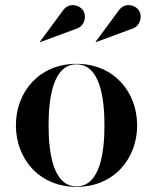

<svg xmlns="http://www.w3.org/2000/svg" viewBox="-20 -719 596 749"><path d="M493 -606C525.5 -614 537.5 -653.5 522 -678C508 -700 465.5 -712 442 -676.5L353 -556L354 -554.5ZM275.5 -606C308 -614 320 -653.5 304.5 -678C290.5 -700 248 -712 224.5 -676.5L135.5 -556L136.5 -554.5ZM42 -230C42 -100 132.5 10 278.5 10C424.5 10 515 -100 515 -230C515 -360 424.5 -470 278.5 -470C132.5 -470 42 -360 42 -230ZM169.5 -230C169.5 -336.5 187 -468 278.5 -468C370 -468 387.5 -336.5 387.5 -230C387.5 -123.5 370 8 278.5 8C187 8 169.5 -123.5 169.5 -230Z"/></svg>

Font: Bodoni* 96pt Medium
Style: Regular
Weight: 500
Version: Version 2.3